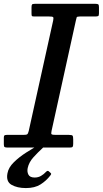

<svg xmlns="http://www.w3.org/2000/svg" viewBox="-57 -770 536 1002"><path d="M-37 -17V-52Q-37 -61 -33.5 -63.5Q-30 -66 -21.5 -66H63.5Q80.5 -66 85 -69.2Q89.5 -72.5 93 -86.5L220.5 -663Q223.5 -677.5 220 -680.8Q216.5 -684 198 -684H121.5Q111 -684 109.2 -687Q107.5 -690 107.5 -700.5V-732Q107.5 -743.5 110.5 -746.8Q113.5 -750 124.5 -750H442Q452.5 -750 456 -747Q459.5 -744 459.5 -732.5V-700.5Q459.5 -689 455.8 -686.5Q452 -684 440.5 -684H360.5Q345 -684 343.2 -679.5Q341.5 -675 339 -663L212 -86.5Q208.5 -72 212.8 -69Q217 -66 235.5 -66H303Q318.5 -66 321.8 -61.8Q325 -57.5 325 -42V-20Q325 -8 322.2 -4Q319.5 0 308 0H-18Q-29.5 0 -33.2 -2.8Q-37 -5.5 -37 -17ZM78 211.5Q33 211.5 3.2 194.5Q-26.5 177.5 -18 134Q-12.5 104 15.2 76.8Q43 49.5 79.5 26.2Q116 3 146.5 -15Q167 -27.5 173 -18Q179.5 -9.5 163.5 4.5Q142 24 118 50.2Q94 76.5 87.5 107Q83.5 126 91.2 141.2Q99 156.5 124 156.5Q142.5 156.5 157.2 147.8Q172 139 182.5 127.5Q191.5 118 197.5 124L206.5 132Q210.5 135.5 210 138Q209.5 140.5 205.5 146Q184.5 173.5 154.5 192.5Q124.5 211.5 78 211.5Z"/></svg>

Font: Besley* Medium
Style: Italic
Weight: 500
Italic angle: -13°
Designer: Owen Earl
Foundry: indestructible type*
Version: Version 3.000; ttfautohint (v1.8.3)